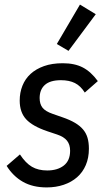

<svg xmlns="http://www.w3.org/2000/svg" viewBox="-20 -806 474 838"><path d="M184 12Q123 12 80 -12.5Q37 -37 9 -82L67 -132Q92 -94 119.5 -78Q147 -62 186 -62Q231 -62 258.5 -83.5Q286 -105 286 -148Q286 -175 272.5 -192Q259 -209 229 -219L187 -233Q122 -255 94 -285.5Q66 -316 66 -367Q66 -402 78 -432Q90 -462 113.5 -483.5Q137 -505 172 -517.5Q207 -530 254 -530Q306 -530 341.5 -511.5Q377 -493 407 -452L350 -402Q332 -431 307 -443.5Q282 -456 246 -456Q199 -456 176 -435.5Q153 -415 153 -378Q153 -352 165.5 -336Q178 -320 210 -309L253 -294Q285 -283 307 -270Q329 -257 342.5 -241Q356 -225 362 -204.5Q368 -184 368 -157Q368 -117 354.5 -85.5Q341 -54 316.5 -32.5Q292 -11 258 0.5Q224 12 184 12ZM279 -584 228 -614 329 -786 398 -744Z"/></svg>

Font: IBM Plex Sans Cond Text
Style: Italic
Weight: 450
Width: 3
Italic angle: -11°
Designer: Mike Abbink, Paul van der Laan, Pieter van Rosmalen
Foundry: Bold Monday
Version: Version 1.3